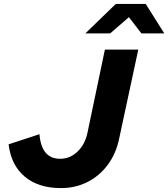

<svg xmlns="http://www.w3.org/2000/svg" viewBox="-20 -954 861 983"><path d="M292 9Q177 9 107 -49.5Q37 -108 24 -215L182 -267Q187 -204 213.5 -172.5Q240 -141 288 -141Q338 -141 376.5 -177.5Q415 -214 428 -275L517 -700H688L590 -244Q574 -167 531.5 -110Q489 -53 427.5 -22Q366 9 292 9ZM417 -783 573 -934H726L821 -783H704L640 -866L544 -783Z"/></svg>

Font: Red Hat Text
Style: Italic
Weight: 300
Italic angle: -12°
Designer: Pentagram, MCKL
Foundry: Pentagram, MCKL
Version: Version 1.023